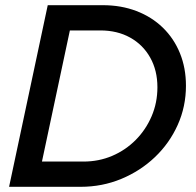

<svg xmlns="http://www.w3.org/2000/svg" viewBox="-20 -720 754 740"><path d="M15 0 164 -700H376.3Q447 -700 505.8 -677.5Q564.7 -655 607.5 -613.5Q650.3 -572 673.5 -515Q696.7 -458 696.7 -389.7Q696.7 -309.3 665 -238.7Q633.3 -168 577.2 -114.5Q521 -61 447.5 -30.5Q374 0 290.7 0ZM141.7 -97.3H301.3Q361 -97.3 412.5 -119.3Q464 -141.3 503.2 -180.8Q542.3 -220.3 564.5 -272.3Q586.7 -324.3 586.7 -383.7Q586.7 -448.7 558.8 -498.2Q531 -547.7 481.5 -575.2Q432 -602.7 366.7 -602.7H249.3Z"/></svg>

Font: Red Hat Display VF
Style: Italic
Weight: 300
Italic angle: -12°
Designer: Pentagram, MCKL
Foundry: Pentagram, MCKL
Version: Version 1.010